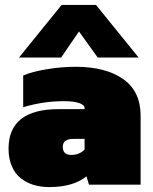

<svg xmlns="http://www.w3.org/2000/svg" viewBox="-20 -758 627 788"><path d="M58.1 -522 232.9 -737.8H374L548.8 -522H380.9L304.2 -628.9L231 -522ZM182.1 9.8Q147 9.8 117.4 0.7Q87.9 -8.3 64.7 -26.9Q41.5 -45.4 28.3 -76.4Q15.1 -107.4 15.1 -147.9Q15.1 -310.1 221.2 -310.1H327.1V-314.9Q327.1 -327.1 305.2 -335Q283.2 -342.8 242.2 -342.8Q157.2 -342.8 75.2 -317.9V-448.2Q113.3 -464.4 173.3 -474.1Q233.4 -483.9 290 -483.9Q413.6 -483.9 485.4 -433.6Q557.1 -383.3 557.1 -283.2V0H345.2L335 -34.2Q280.3 9.8 182.1 9.8ZM272.9 -122.1Q305.2 -122.1 327.1 -144V-188H283.2Q259.8 -188 248.8 -180.2Q237.8 -172.4 237.8 -154.8Q237.8 -122.1 272.9 -122.1Z"/></svg>

Font: Kanit Black
Style: Regular
Weight: 900
Designer: Katatrad Team
Foundry: CadsonDemak
Version: Version 1.000;PS 001.000;hotconv 1.0.88;makeotf.lib2.5.64775